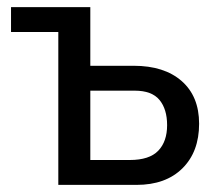

<svg xmlns="http://www.w3.org/2000/svg" viewBox="-20 -520 620 540"><path d="M11 -500H202V-497L169 -430H11ZM144 -500H234V-70H345Q400 -70 425 -96Q450 -122 450 -168Q450 -213 428.5 -239Q407 -265 359 -265H169V-335H356Q442 -335 491 -292Q540 -249 540 -172Q540 -93 493 -46.5Q446 0 364 0H144Z"/></svg>

Font: Moderustic
Style: Regular
Weight: 400
Designer: Tural Alisoy
Foundry: TAFT Foundry
Version: Version 2.120